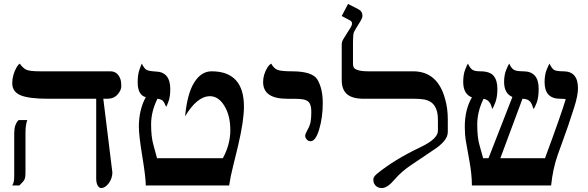

<svg xmlns="http://www.w3.org/2000/svg" viewBox="-20 -939 2978 972"><path d="M52 -265Q52 -309 74 -331H118Q109 -306 109 -267V-66Q109 -40 103.5 -29.5Q98 -19 78 0H42Q49 -13 50 -21Q52 -28 52 -50ZM467 -439H226Q125 -439 83.5 -457Q42 -475 42 -517.5Q42 -560 65 -600Q72 -612 80 -617Q97 -593 114.5 -585.5Q132 -578 182 -578H538Q578 -578 591 -534Q594 -522 594 -502Q594 -482 575 -460.5Q556 -439 523 -439H503L549 -65Q548 -34 530 -10.5Q512 13 492 13Q482 13 474.5 0Q467 -13 467 -35Z M1051 -578Q1215 -578 1215 -399Q1215 -327 1185 -200Q1173 -148 1160 -97.5Q1147 -47 1140 0H718Q718 -40 700.5 -146.5Q683 -253 683 -297Q683 -383 718 -447Q677 -458 677 -522Q677 -560 685.5 -585Q694 -610 698 -617Q709 -594 720 -586.5Q731 -579 768 -577Q842 -575 842 -488Q842 -452 834 -428.5Q826 -405 821 -398Q817 -407 814 -414Q811 -421 804.5 -428.5Q798 -436 777 -439Q745 -374 745 -310Q745 -246 756.5 -206Q768 -166 775 -138H1108Q1146 -207 1146 -280.5Q1146 -354 1116 -403Q1086 -452 1043 -452Q978 -452 917 -350Q928 -466 963.5 -522Q999 -578 1051 -578Z M1433 -439Q1312 -439 1312 -524Q1312 -563 1336 -601Q1344 -612 1353 -617Q1366 -593 1384.5 -585.5Q1403 -578 1457 -578Q1562 -578 1587 -536Q1614 -490 1614 -417.5Q1614 -345 1596 -284.5Q1578 -224 1552 -224Q1541 -224 1533 -233Q1525 -242 1525 -251.5Q1525 -261 1537 -282Q1549 -303 1552.5 -323Q1556 -343 1556 -372.5Q1556 -402 1547 -417Q1538 -432 1514 -436Q1510 -437 1497.5 -438Q1485 -439 1433 -439Z M2247 -270Q2247 -225 2169 -176Q2149 -163 2125.5 -146.5Q2102 -130 2065 -106Q2012 -71 1976.5 -29Q1941 13 1913 13Q1885 13 1873 -12Q1870 -19 1870 -31Q1870 -43 1887 -58Q1976 -131 2109 -194Q2197 -236 2197 -277V-334Q2197 -421 2130 -435Q2108 -439 2080 -439H1822Q1764 -439 1737 -462Q1710 -485 1710 -534V-715Q1710 -727 1717 -739Q1724 -751 1736.5 -770.5Q1749 -790 1755.5 -800.5Q1762 -811 1762 -820.5Q1762 -830 1753 -835L1710 -858L1742 -919L1793 -893Q1815 -882 1815 -859Q1815 -847 1798.5 -821.5Q1782 -796 1772 -777Q1767 -765 1767 -728V-616Q1767 -597 1778 -590Q1798 -578 1842 -578H2071Q2195 -578 2233 -439Q2247 -392 2247 -334Z M2739 -138Q2822 -362 2844 -437Q2839 -439 2816 -439Q2737 -439 2737 -523Q2737 -560 2747 -585Q2757 -610 2762 -617Q2773 -593 2784.5 -585.5Q2796 -578 2832 -578Q2906 -578 2906 -492Q2906 -455 2886.5 -394.5Q2867 -334 2856.5 -303Q2846 -272 2837 -248Q2828 -224 2803.5 -155Q2779 -86 2770 0H2369Q2369 -57 2355.5 -129.5Q2342 -202 2337.5 -230.5Q2333 -259 2333 -297Q2333 -384 2369 -446Q2325 -463 2325 -524Q2325 -561 2334.5 -585.5Q2344 -610 2349 -617Q2360 -593 2372 -585.5Q2384 -578 2411 -578Q2460 -578 2479 -555Q2498 -532 2498 -490Q2498 -448 2488 -421.5Q2478 -395 2472 -387Q2466 -410 2461 -417Q2450 -435 2428 -439Q2396 -374 2396 -308.5Q2396 -243 2407.5 -204Q2419 -165 2426 -138H2453L2574 -448Q2532 -466 2532 -524Q2532 -559 2542.5 -585Q2553 -611 2558 -617Q2568 -594 2581 -586Q2594 -578 2629 -578Q2707 -578 2707 -490Q2707 -446 2697.5 -420.5Q2688 -395 2681 -387Q2673 -413 2666 -422Q2653 -439 2625 -439L2513 -138Z"/></svg>

Font: Cardo
Style: Regular
Weight: 400
Designer: David J. Perry
Foundry: David J. Perry
Version: Version 1.0451